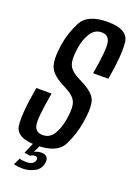

<svg xmlns="http://www.w3.org/2000/svg" viewBox="-161 -741 660 936"><g transform="rotate(20 168.5 -273.0)"><path d="M82.5 134.5Q57.5 134.5 36.5 129L53.5 94Q59.5 96 68.8 97.2Q78 98.5 88.5 98.5Q127.5 98.5 133 72.5Q136 55.5 119 55.5Q106 55.5 96 63.5L66 58.5L91 0H125L107 40Q122.5 30 144 30Q162.5 30 172.2 40.2Q182 50.5 178 72Q173 103.5 144 119Q115 134.5 82.5 134.5ZM108.5 5Q2.5 5 -5.2 -56Q-13 -117 12 -257.5H91Q66.5 -119 74.5 -85.8Q82.5 -52.5 118.5 -52.5Q155 -52.5 174.8 -84Q194.5 -115.5 203 -164.5Q214.5 -230.5 201 -258.5Q187.5 -286.5 142 -308.5Q72.5 -342 57 -380Q41.5 -418 54.5 -498Q63.5 -559 94.2 -619.2Q125 -679.5 229.5 -679.5Q334.5 -679.5 342 -615.8Q349.5 -552 326.5 -420H247.5Q270.5 -553 262.5 -587.2Q254.5 -621.5 219 -621.5Q183.5 -621.5 162.8 -588.8Q142 -556 135 -511.5Q125 -447 137.5 -419Q150 -391 197 -368.5Q267 -335 283.2 -300.8Q299.5 -266.5 284.5 -179Q274.5 -115 244.5 -55Q214.5 5 108.5 5Z"/></g></svg>

Font: Anybody Condensed Regular
Style: Italic
Weight: 400
Width: 3
Italic angle: -10°
Designer: Tyler Finck
Foundry: Etcetera Type Company
Version: Version 1.010; ttfautohint (v1.8.3) -l 8 -r 50 -G 200 -x 14 